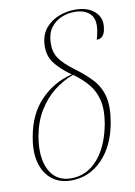

<svg xmlns="http://www.w3.org/2000/svg" viewBox="-88 -829 632 896"><g transform="rotate(-10 228.5 -381.0)"><path d="M177 10Q122 10 85.5 -19Q49 -48 35 -100Q21 -152 34 -221Q52 -327 114.5 -391.5Q177 -456 264 -477Q212 -514 186 -549.5Q160 -585 163 -636Q166 -683 191 -713Q216 -743 253.5 -757.5Q291 -772 331 -772Q392 -772 425 -741Q458 -710 449 -661Q446 -640 436 -628Q426 -616 407 -616Q431 -696 406.5 -729Q382 -762 327 -762Q293 -762 263 -749Q233 -736 213.5 -709Q194 -682 193 -640Q191 -598 210.5 -567.5Q230 -537 281 -499Q329 -464 361 -429Q393 -394 405 -346Q417 -298 404 -224Q385 -116 323.5 -53Q262 10 177 10ZM178 0Q253 0 305 -60Q357 -120 376 -225Q387 -290 376 -335Q365 -380 337.5 -412.5Q310 -445 270 -474Q222 -457 178.5 -423Q135 -389 104 -338Q73 -287 61 -220Q44 -120 75.5 -60Q107 0 178 0Z"/></g></svg>

Font: Noto Serif Display SemiCondensed Thin
Style: Italic
Weight: 100
Width: 4
Italic angle: -12°
Designer: Monotype Design Team
Foundry: Monotype Imaging Inc.
Version: Version 2.009